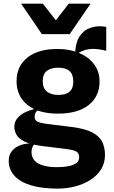

<svg xmlns="http://www.w3.org/2000/svg" viewBox="-20 -830 640 1078"><path d="M303 229Q213.5 229 152.2 210Q91 191 60 155.8Q29 120.5 29 72Q29 40.5 46.2 18.8Q63.5 -3 93 -14.2Q122.5 -25.5 159 -24.5L179.5 -27Q172.5 -21 167.5 -13.8Q162.5 -6.5 159.8 3Q157 12.5 157 24Q157 53 174.2 71.8Q191.5 90.5 223.2 99.5Q255 108.5 299 108.5Q360 108.5 392.5 94.8Q425 81 424.5 52Q424.5 30 407.8 20.5Q391 11 347 6L217.5 -10Q150.5 -18.5 116.8 -35.8Q83 -53 71.8 -74.8Q60.5 -96.5 60.5 -117.5Q60.5 -146.5 78 -166.8Q95.5 -187 121.2 -199.5Q147 -212 171.8 -217.5Q196.5 -223 211 -221.5Q197 -214.5 185.8 -205Q174.5 -195.5 174.5 -173.5Q174.5 -156.5 188 -148.2Q201.5 -140 243 -134.5L383 -117Q459.5 -107.5 499.8 -85.5Q540 -63.5 554.8 -31.5Q569.5 0.5 569.5 40Q569.5 86 547.2 121.2Q525 156.5 487 180.5Q449 204.5 401.2 216.8Q353.5 229 303 229ZM306 -192Q195 -192 134 -241.2Q73 -290.5 73 -374.5Q73 -458 134.2 -507Q195.5 -556 307 -555Q372.5 -554.5 425 -532.2Q477.5 -510 508.2 -469.2Q539 -428.5 539 -372Q539 -289 478 -240.5Q417 -192 306 -192ZM306.5 -297Q349.5 -297 370.5 -315Q391.5 -333 391.5 -372.5Q391.5 -412.5 370.2 -431.2Q349 -450 305.5 -450Q266 -450 243 -432Q220 -414 220 -375Q220 -334.5 243.2 -315.8Q266.5 -297 306.5 -297ZM414.5 -529.5 401.5 -534.5Q406 -596 428.2 -627.8Q450.5 -659.5 480.5 -671Q510.5 -682.5 538 -682.5Q548 -682.5 559.2 -681.5Q570.5 -680.5 576.5 -678V-545Q553.5 -550.5 535.8 -553Q518 -555.5 502 -555.5Q489.5 -555.5 475.2 -553.2Q461 -551 445.8 -545.2Q430.5 -539.5 414.5 -529.5ZM215 -638.5 98.5 -809.5H220.5L293.5 -716L366 -809.5H488.5L371.5 -638.5Z"/></svg>

Font: Spline Sans Mono
Style: Bold
Weight: 700
Designer: Eben Sorkin, Mirko Velimirovic
Foundry: Sorkin Type
Version: Version 1.004